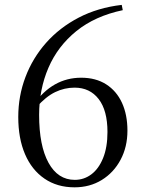

<svg xmlns="http://www.w3.org/2000/svg" viewBox="-20 -763 598 797"><path d="M289.4 14.6Q217.2 14.6 164.6 -21.5Q111.9 -57.6 83.9 -122.9Q55.8 -188.3 55.8 -277.2Q55.8 -364.4 85.7 -443.3Q115.5 -522.1 171.4 -585.3Q227.4 -648.5 306.6 -689.8Q385.8 -731.1 485.3 -742.7L489.6 -720.8Q374.7 -696.6 297.2 -634.1Q219.8 -571.5 181.1 -481.8Q142.4 -392 142.4 -285.9Q142.4 -158.3 181.4 -87.3Q220.4 -16.4 290.4 -16.4Q328.6 -16.4 359.2 -39.3Q389.8 -62.2 407.9 -106.8Q426.1 -151.5 426.1 -215.2Q426.1 -304.6 389.5 -351.9Q352.9 -399.2 289.6 -399.2Q247.6 -399.2 208.9 -380.6Q170.2 -362 131.5 -317.8L113.1 -329.4H119.8Q198.2 -440.4 317.1 -440.4Q377.5 -440.4 420.6 -413Q463.6 -385.6 486.3 -336.3Q509 -286.9 509 -220.7Q509 -153.1 480.5 -99.8Q452 -46.4 402.4 -15.9Q352.8 14.6 289.4 14.6Z"/></svg>

Font: Source Han Serif JP VF
Style: Regular
Weight: 250
Designer: Ryoko NISHIZUKA 西塚涼子 (kana & ideographs); Frank Grießhammer (Latin, Greek & Cyrillic); Wenlong ZHANG 张文龙 (bopomofo); San
Foundry: Adobe
Version: Version 2.001;hotconv 1.1.0;makeotfexe 2.6.0